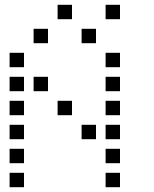

<svg xmlns="http://www.w3.org/2000/svg" viewBox="-20 -800 640 800"><path d="M221 -780Q220 -780 220 -780Q220 -780 220 -779V-721Q220 -720 220 -720Q220 -720 221 -720H279Q280 -720 280 -720Q280 -720 280 -721V-779Q280 -780 280 -780Q280 -780 279 -780ZM421 -780Q420 -780 420 -780Q420 -780 420 -779V-721Q420 -720 420 -720Q420 -720 421 -720H479Q480 -720 480 -720Q480 -720 480 -721V-779Q480 -780 480 -780Q480 -780 479 -780ZM121 -680Q120 -680 120 -680Q120 -680 120 -679V-621Q120 -620 120 -620Q120 -620 121 -620H179Q180 -620 180 -620Q180 -620 180 -621V-679Q180 -680 180 -680Q180 -680 179 -680ZM321 -680Q320 -680 320 -680Q320 -680 320 -679V-621Q320 -620 320 -620Q320 -620 321 -620H379Q380 -620 380 -620Q380 -620 380 -621V-679Q380 -680 380 -680Q380 -680 379 -680ZM21 -580Q20 -580 20 -580Q20 -580 20 -579V-521Q20 -520 20 -520Q20 -520 21 -520H79Q80 -520 80 -520Q80 -520 80 -521V-579Q80 -580 80 -580Q80 -580 79 -580ZM421 -580Q420 -580 420 -580Q420 -580 420 -579V-521Q420 -520 420 -520Q420 -520 421 -520H479Q480 -520 480 -520Q480 -520 480 -521V-579Q480 -580 480 -580Q480 -580 479 -580ZM21 -480Q20 -480 20 -480Q20 -480 20 -479V-421Q20 -420 20 -420Q20 -420 21 -420H79Q80 -420 80 -420Q80 -420 80 -421V-479Q80 -480 80 -480Q80 -480 79 -480ZM121 -480Q120 -480 120 -480Q120 -480 120 -479V-421Q120 -420 120 -420Q120 -420 121 -420H179Q180 -420 180 -420Q180 -420 180 -421V-479Q180 -480 180 -480Q180 -480 179 -480ZM421 -480Q420 -480 420 -480Q420 -480 420 -479V-421Q420 -420 420 -420Q420 -420 421 -420H479Q480 -420 480 -420Q480 -420 480 -421V-479Q480 -480 480 -480Q480 -480 479 -480ZM21 -380Q20 -380 20 -380Q20 -380 20 -379V-321Q20 -320 20 -320Q20 -320 21 -320H79Q80 -320 80 -320Q80 -320 80 -321V-379Q80 -380 80 -380Q80 -380 79 -380ZM221 -380Q220 -380 220 -380Q220 -380 220 -379V-321Q220 -320 220 -320Q220 -320 221 -320H279Q280 -320 280 -320Q280 -320 280 -321V-379Q280 -380 280 -380Q280 -380 279 -380ZM421 -380Q420 -380 420 -380Q420 -380 420 -379V-321Q420 -320 420 -320Q420 -320 421 -320H479Q480 -320 480 -320Q480 -320 480 -321V-379Q480 -380 480 -380Q480 -380 479 -380ZM21 -280Q20 -280 20 -280Q20 -280 20 -279V-221Q20 -220 20 -220Q20 -220 21 -220H79Q80 -220 80 -220Q80 -220 80 -221V-279Q80 -280 80 -280Q80 -280 79 -280ZM321 -280Q320 -280 320 -280Q320 -280 320 -279V-221Q320 -220 320 -220Q320 -220 321 -220H379Q380 -220 380 -220Q380 -220 380 -221V-279Q380 -280 380 -280Q380 -280 379 -280ZM421 -280Q420 -280 420 -280Q420 -280 420 -279V-221Q420 -220 420 -220Q420 -220 421 -220H479Q480 -220 480 -220Q480 -220 480 -221V-279Q480 -280 480 -280Q480 -280 479 -280ZM21 -180Q20 -180 20 -180Q20 -180 20 -179V-121Q20 -120 20 -120Q20 -120 21 -120H79Q80 -120 80 -120Q80 -120 80 -121V-179Q80 -180 80 -180Q80 -180 79 -180ZM421 -180Q420 -180 420 -180Q420 -180 420 -179V-121Q420 -120 420 -120Q420 -120 421 -120H479Q480 -120 480 -120Q480 -120 480 -121V-179Q480 -180 480 -180Q480 -180 479 -180ZM21 -80Q20 -80 20 -80Q20 -80 20 -79V-21Q20 -20 20 -20Q20 -20 21 -20H79Q80 -20 80 -20Q80 -20 80 -21V-79Q80 -80 80 -80Q80 -80 79 -80ZM421 -80Q420 -80 420 -80Q420 -80 420 -79V-21Q420 -20 420 -20Q420 -20 421 -20H479Q480 -20 480 -20Q480 -20 480 -21V-79Q480 -80 480 -80Q480 -80 479 -80Z"/></svg>

Font: Doto Black Medium
Style: Regular
Weight: 500
Monospace: yes
Version: Version 1.000